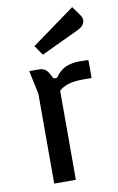

<svg xmlns="http://www.w3.org/2000/svg" viewBox="-88 -826 537 874"><g transform="rotate(-10 180.5 -388.5)"><path d="M114 -524Q141 -524 156 -498L170 -472H186Q209 -505 236.5 -516.5Q264 -528 300.5 -528Q337 -528 341 -526V-444H300Q222 -444 190 -411V0H90V-415L67 -524ZM349 -711Q349 -684 315 -669L141 -587L110 -632L310 -777L342 -732Q349 -722 349 -711Z"/></g></svg>

Font: Voces
Style: Regular
Weight: 400
Designer: Ana Paula Megda, Pablo Ugerman
Foundry: Ana Paula Megda, Pablo Ugerman
Version: Version 1.003